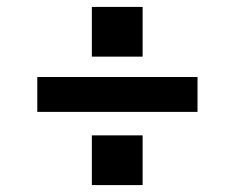

<svg xmlns="http://www.w3.org/2000/svg" viewBox="-20 -613 680 556"><path d="M393 -449H246V-593H393ZM552 -289H88V-390H552ZM393 -77H246V-221H393Z"/></svg>

Font: Open Sauce Sans
Style: Bold
Weight: 700
Designer: Alfredo Marco Pradil
Foundry: Creative Sauce Fz LLC
Version: Version 1.477